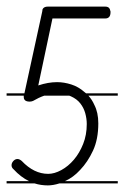

<svg xmlns="http://www.w3.org/2000/svg" viewBox="-20 -570 378 582"><path d="M315 -535V-533Q315 -514 299 -514H139L96 -311Q126 -321 153 -321Q174 -321 196 -314Q218 -307 236 -291Q239 -289 241 -287H337V-280H248Q259 -268 266 -252Q278 -229 278 -196Q278 -148 262 -113.5Q246 -79 223 -55Q202 -32 177 -21H337V-14H160Q141 -8 125 -8Q104 -8 85 -14H0V-21H68Q43 -33 21 -57Q15 -62 15 -69Q15 -76 20.5 -82Q26 -88 33 -88Q39 -88 46 -82Q83 -43 126 -43Q145 -43 166 -54.5Q187 -66 204 -86Q221 -106 232 -133.5Q243 -161 243 -194Q243 -210 238.5 -226.5Q234 -243 223.5 -256.5Q213 -270 195 -278L190 -280H114Q97 -274 80 -264Q75 -262 70 -262Q52 -262 52 -276V-280H0V-287H54L108 -535L109 -542Q113 -550 125 -550H299Q310 -550 313 -542Z"/></svg>

Font: Gruenewald VA 3. Klasse
Style: Regular
Weight: 400
Designer: Peter Wiegel
Foundry: Peter Wiegel, nach dem Schriftentwurf von Dr. H. Gr¸newald
Version: Version 0.007